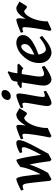

<svg xmlns="http://www.w3.org/2000/svg" viewBox="918 -1622 718 2605"><g transform="rotate(-90 1277.5 -319.0)"><path d="M679.2 -419.9Q679.2 -406.7 675.8 -391.1Q672.4 -375.5 664.3 -353.8Q656.2 -332 642.6 -302.7Q628.9 -273.4 608.4 -233.6Q587.9 -193.8 559.6 -141.6Q531.2 -89.4 494.1 -21.5Q489.7 -19 478.5 -13.2Q467.3 -7.3 454.6 -0.7Q441.9 5.9 430.4 12Q418.9 18.1 414.1 20L394 1.5Q388.7 -40 383.1 -80.3Q377.4 -120.6 371.6 -157.2Q365.7 -193.8 359.6 -224.9Q353.5 -255.9 347.2 -278.3Q342.8 -261.2 333.3 -234.6Q323.7 -208 309.6 -175.3Q295.4 -142.6 276.6 -104.7Q257.8 -66.9 235.4 -26.9Q231 -24.4 218.5 -17.8Q206.1 -11.2 191.7 -3.4Q177.2 4.4 164.3 11.2Q151.4 18.1 146.5 20L127.4 1.5Q124.5 -26.4 121.1 -59.1Q117.7 -91.8 114 -125.2Q110.4 -158.7 106.9 -191.4Q103.5 -224.1 100.1 -251.7Q96.7 -279.3 93.8 -300Q90.8 -320.8 88.4 -331.1Q85.4 -344.2 81.3 -352.1Q77.1 -359.9 72.5 -364.3Q67.9 -368.7 63 -369.9Q58.1 -371.1 53.7 -371.1Q49.3 -371.1 41.5 -369.4Q33.7 -367.7 25.4 -365.2Q16.1 -362.8 5.4 -359.4L-5.4 -392.1Q15.6 -402.8 39.6 -414.6Q63.5 -426.3 85 -435.5Q106.4 -444.8 123.5 -450.9Q140.6 -457 148.4 -457Q162.1 -457 169.2 -441.2Q176.3 -425.3 184.1 -390.1Q186.5 -379.9 189.7 -359.6Q192.9 -339.4 196 -314Q199.2 -288.6 202.6 -260.7Q206.1 -232.9 209 -207Q211.9 -181.2 213.9 -159.7Q215.8 -138.2 216.8 -126Q236.3 -164.1 253.7 -203.4Q271 -242.7 283.9 -279.1Q296.9 -315.4 304.9 -346.7Q313 -377.9 314 -399.9Q323.7 -409.2 337.4 -419.2Q351.1 -429.2 364.7 -437.5Q378.4 -445.8 390.9 -451.4Q403.3 -457 410.6 -457Q412.6 -457 415.8 -449Q418.9 -440.9 422.9 -427.7Q426.8 -414.6 430.9 -397.2Q435.1 -379.9 439 -361.8Q442.9 -343.8 446.5 -325.7Q450.2 -307.6 452.6 -293Q456.1 -270 460.2 -246.6Q464.4 -223.1 468 -200.9Q471.7 -178.7 474.6 -158Q477.5 -137.2 479.5 -119.6Q530.8 -211.4 557.1 -271.5Q583.5 -331.5 583.5 -360.8Q583.5 -371.1 576.4 -377Q569.3 -382.8 556.6 -382.8Q549.8 -382.8 538.1 -380.9Q526.4 -378.9 515.6 -375.5L503.4 -408.2Q521.5 -419.4 541 -428.5Q560.5 -437.5 578.6 -443.8Q596.7 -450.2 612.3 -453.6Q627.9 -457 638.2 -457Q646.5 -457 653.8 -455.8Q661.1 -454.6 666.7 -450.7Q672.4 -446.8 675.8 -439.5Q679.2 -432.1 679.2 -419.9Z M1113.3 -415Q1109.4 -409.7 1103.5 -400.1Q1097.7 -390.6 1090.8 -379.2Q1084 -367.7 1076.9 -356Q1069.8 -344.2 1063.2 -334.5Q1056.6 -324.7 1051.3 -318.6Q1045.9 -312.5 1043 -312.5Q1033.7 -312.5 1025.4 -318.4Q1017.1 -324.2 1009.5 -331.3Q1002 -338.4 994.6 -344.2Q987.3 -350.1 980 -350.1Q967.3 -350.1 951.7 -337.9Q936 -325.7 920.4 -303.7Q904.8 -281.7 890.6 -252Q876.5 -222.2 866.2 -187Q856 -150.4 849.4 -110.1Q842.8 -69.8 844.2 -30.8Q836.4 -27.3 820.3 -20.3Q804.2 -13.2 787.1 -5.4Q770 2.4 754.9 9.5Q739.7 16.6 733.9 20L714.4 1.5Q725.1 -50.8 734.4 -102.5Q743.7 -154.3 750.7 -200.2Q757.8 -246.1 761.7 -283Q765.6 -319.8 765.6 -341.8Q765.6 -353 763.9 -359.6Q762.2 -366.2 759.5 -369.4Q756.8 -372.6 753.2 -373.5Q749.5 -374.5 745.6 -374.5Q740.7 -374.5 733.2 -372.8Q725.6 -371.1 717.8 -368.7Q709 -366.2 699.2 -362.8L690.4 -395.5Q710.9 -404.8 737.3 -415.5Q763.7 -426.3 788.8 -435.5Q814 -444.8 834.2 -450.9Q854.5 -457 863.3 -457Q870.1 -457 874.5 -454.8Q878.9 -452.6 881.6 -447Q884.3 -441.4 885.3 -432.1Q886.2 -422.9 886.2 -408.2Q886.2 -402.8 885.5 -393.8Q884.8 -384.8 883.3 -373.8Q881.8 -362.8 880.4 -351.6Q878.9 -340.3 877.4 -331.1Q900.9 -369.6 921.4 -394.3Q941.9 -418.9 960 -432.9Q978 -446.8 994.4 -451.9Q1010.7 -457 1026.4 -457Q1035.2 -457 1045.7 -452.1Q1056.2 -447.3 1067.6 -440.4Q1079.1 -433.6 1090.8 -426.5Q1102.5 -419.4 1113.3 -415Z M1348.6 -53.7Q1325.7 -40 1301.8 -26.9Q1277.8 -13.7 1255.6 -3.2Q1233.4 7.3 1214.1 13.7Q1194.8 20 1181.2 20Q1164.6 20 1153.1 4.6Q1141.6 -10.7 1141.6 -37.1Q1141.6 -51.8 1145 -76.7Q1148.4 -101.6 1153.3 -131.3Q1158.2 -161.1 1164.1 -193.4Q1169.9 -225.6 1174.8 -254.6Q1179.7 -283.7 1183.1 -306.6Q1186.5 -329.6 1186.5 -341.8Q1186.5 -353 1185.1 -359.6Q1183.6 -366.2 1181.2 -369.4Q1178.7 -372.6 1174.8 -373.5Q1170.9 -374.5 1166.5 -374.5Q1162.6 -374.5 1155 -372.8Q1147.5 -371.1 1140.1 -368.7Q1131.3 -366.2 1121.6 -362.8L1112.8 -395.5Q1133.3 -404.8 1159.2 -415.5Q1185.1 -426.3 1209.7 -435.5Q1234.4 -444.8 1254.4 -450.9Q1274.4 -457 1283.7 -457Q1297.4 -457 1304.9 -447.8Q1312.5 -438.5 1312.5 -416Q1312.5 -401.9 1309.1 -376.7Q1305.7 -351.6 1300.3 -321Q1294.9 -290.5 1288.8 -257.6Q1282.7 -224.6 1277.3 -194.1Q1272 -163.6 1268.6 -138.4Q1265.1 -113.3 1265.1 -99.1Q1265.1 -84 1268.3 -77.1Q1271.5 -70.3 1279.8 -70.3Q1287.1 -70.3 1293.7 -71.3Q1300.3 -72.3 1307.1 -74.2Q1314 -76.2 1321.5 -79.1Q1329.1 -82 1339.4 -86.4ZM1359.9 -616.2Q1359.9 -602.5 1354.2 -587.9Q1348.6 -573.2 1337.6 -561Q1326.7 -548.8 1310.8 -540.8Q1294.9 -532.7 1273.9 -532.7Q1248 -532.7 1236.1 -545.2Q1224.1 -557.6 1224.1 -574.2Q1224.1 -587.4 1229.7 -602.1Q1235.4 -616.7 1246.3 -629.2Q1257.3 -641.6 1273.2 -649.9Q1289.1 -658.2 1309.6 -658.2Q1335.4 -658.2 1347.7 -645.5Q1359.9 -632.8 1359.9 -616.2Z M1687 -75.7Q1660.2 -54.2 1633.3 -36.6Q1606.4 -19 1581.8 -6.6Q1557.1 5.9 1536.9 12.9Q1516.6 20 1502.9 20Q1488.3 20 1473.4 12.7Q1458.5 5.4 1446.5 -7.6Q1434.6 -20.5 1427.2 -38.6Q1419.9 -56.6 1419.9 -78.1Q1419.9 -87.4 1420.2 -96.7Q1420.4 -106 1421.1 -116Q1421.9 -126 1423.1 -137.2Q1424.3 -148.4 1426.8 -162.1L1461.9 -383.3H1396L1384.8 -402.3L1443.4 -441.9H1471.2L1474.1 -459Q1477.1 -479 1480.2 -490.5Q1483.4 -502 1487.5 -508.8Q1491.7 -515.6 1496.6 -519.5Q1501.5 -523.4 1507.8 -528.3L1601.1 -574.2L1614.7 -562Q1610.8 -557.6 1606.9 -546.4Q1603 -536.6 1598.9 -518.6Q1594.7 -500.5 1589.8 -470.2L1585.4 -441.9H1703.1L1716.8 -424.8Q1711.9 -418 1702.4 -408.2Q1692.9 -398.4 1682.6 -388.9Q1672.4 -379.4 1663.1 -371.6Q1653.8 -363.8 1649.4 -361.3Q1643.6 -375 1626.5 -379.2Q1609.4 -383.3 1578.1 -383.3H1576.2L1548.3 -207Q1546.9 -197.8 1545.7 -187.3Q1544.4 -176.8 1543.7 -167.2Q1543 -157.7 1542.7 -149.4Q1542.5 -141.1 1542.5 -136.2Q1542.5 -106 1551.5 -93.3Q1560.5 -80.6 1574.2 -80.6Q1591.3 -80.6 1614.3 -87.9Q1637.2 -95.2 1673.8 -111.8Z M1896.5 -359.9Q1872.1 -331.5 1856.7 -295.7Q1841.3 -259.8 1838.9 -212.4Q1887.2 -233.9 1915.8 -251.5Q1944.3 -269 1959 -284.7Q1973.6 -300.3 1978 -314.9Q1982.4 -329.6 1982.4 -345.7Q1982.4 -368.2 1972.4 -379.6Q1962.4 -391.1 1948.7 -391.1Q1944.8 -391.1 1938.5 -388.9Q1932.1 -386.7 1924.8 -382.8Q1917.5 -378.9 1909.9 -373Q1902.3 -367.2 1896.5 -359.9ZM2104.5 -371.1Q2104.5 -357.4 2101.3 -342.3Q2098.1 -327.1 2088.6 -310.5Q2079.1 -293.9 2061.3 -275.6Q2043.5 -257.3 2014.2 -238Q1984.9 -218.8 1942.4 -198.2Q1899.9 -177.7 1840.8 -156.7Q1844.2 -133.3 1851.1 -114.5Q1857.9 -95.7 1867.4 -82.8Q1877 -69.8 1888.2 -62.7Q1899.4 -55.7 1911.6 -55.7Q1932.6 -55.7 1972.2 -74.7Q2011.7 -93.8 2070.8 -141.1Q2073.7 -139.6 2077.1 -134.8Q2080.6 -129.9 2084 -124.3Q2087.4 -118.7 2089.8 -113.5Q2092.3 -108.4 2093.3 -106.4Q2053.2 -71.8 2020.8 -47.6Q1988.3 -23.4 1960.9 -8.3Q1933.6 6.8 1910.4 13.4Q1887.2 20 1865.2 20Q1845.2 20 1820.8 11Q1796.4 2 1775.1 -17.8Q1753.9 -37.6 1739.5 -69.6Q1725.1 -101.6 1725.1 -147.9Q1725.1 -186 1734.4 -220.9Q1743.7 -255.9 1761 -287.6Q1778.3 -319.3 1802.7 -347.9Q1827.1 -376.5 1857.9 -402.3Q1868.7 -411.6 1884.8 -421.1Q1900.9 -430.7 1919.4 -438.7Q1938 -446.8 1958 -451.9Q1978 -457 1997.1 -457Q2024.9 -457 2045.2 -449.5Q2065.4 -441.9 2078.6 -429.7Q2091.8 -417.5 2098.1 -402.1Q2104.5 -386.7 2104.5 -371.1Z M2559.6 -415Q2555.7 -409.7 2549.8 -400.1Q2543.9 -390.6 2537.1 -379.2Q2530.3 -367.7 2523.2 -356Q2516.1 -344.2 2509.5 -334.5Q2502.9 -324.7 2497.6 -318.6Q2492.2 -312.5 2489.3 -312.5Q2480 -312.5 2471.7 -318.4Q2463.4 -324.2 2455.8 -331.3Q2448.2 -338.4 2440.9 -344.2Q2433.6 -350.1 2426.3 -350.1Q2413.6 -350.1 2397.9 -337.9Q2382.3 -325.7 2366.7 -303.7Q2351.1 -281.7 2336.9 -252Q2322.8 -222.2 2312.5 -187Q2302.2 -150.4 2295.7 -110.1Q2289.1 -69.8 2290.5 -30.8Q2282.7 -27.3 2266.6 -20.3Q2250.5 -13.2 2233.4 -5.4Q2216.3 2.4 2201.2 9.5Q2186 16.6 2180.2 20L2160.6 1.5Q2171.4 -50.8 2180.7 -102.5Q2189.9 -154.3 2197 -200.2Q2204.1 -246.1 2208 -283Q2211.9 -319.8 2211.9 -341.8Q2211.9 -353 2210.2 -359.6Q2208.5 -366.2 2205.8 -369.4Q2203.1 -372.6 2199.5 -373.5Q2195.8 -374.5 2191.9 -374.5Q2187 -374.5 2179.4 -372.8Q2171.9 -371.1 2164.1 -368.7Q2155.3 -366.2 2145.5 -362.8L2136.7 -395.5Q2157.2 -404.8 2183.6 -415.5Q2210 -426.3 2235.1 -435.5Q2260.3 -444.8 2280.5 -450.9Q2300.8 -457 2309.6 -457Q2316.4 -457 2320.8 -454.8Q2325.2 -452.6 2327.9 -447Q2330.6 -441.4 2331.5 -432.1Q2332.5 -422.9 2332.5 -408.2Q2332.5 -402.8 2331.8 -393.8Q2331.1 -384.8 2329.6 -373.8Q2328.1 -362.8 2326.7 -351.6Q2325.2 -340.3 2323.7 -331.1Q2347.2 -369.6 2367.7 -394.3Q2388.2 -418.9 2406.2 -432.9Q2424.3 -446.8 2440.7 -451.9Q2457 -457 2472.7 -457Q2481.4 -457 2491.9 -452.1Q2502.4 -447.3 2513.9 -440.4Q2525.4 -433.6 2537.1 -426.5Q2548.8 -419.4 2559.6 -415Z"/></g></svg>

Font: Gentium Basic
Style: Bold Italic
Weight: 700
Italic angle: -8°
Designer: J. Victor Gaultney and Annie Olsen
Foundry: SIL International
Version: Version 1.102; 2013; Maintenance release